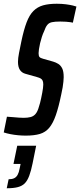

<svg xmlns="http://www.w3.org/2000/svg" viewBox="-44 -716 428 1025"><path d="M93 8Q74 8 52.5 6Q31 4 11 0Q-9 -4 -24 -9L-7 -93Q10 -92 26.5 -90.5Q43 -89 57 -88Q71 -87 82 -87Q103 -87 119 -91Q135 -95 146 -108Q157 -121 164 -147Q167 -155 170 -167Q173 -179 176 -193Q179 -207 181.5 -220.5Q184 -234 185.5 -245.5Q187 -257 187 -264Q187 -277 184 -284.5Q181 -292 174 -296.5Q167 -301 152 -305L92 -322Q73 -327 62.5 -342.5Q52 -358 52 -386Q52 -405 57.5 -433Q63 -461 70 -495Q83 -557 98 -596.5Q113 -636 134.5 -657.5Q156 -679 186 -687.5Q216 -696 259 -696Q286 -696 308.5 -693Q331 -690 345 -686.5Q359 -683 364 -681L345 -595Q342 -596 332 -597.5Q322 -599 308.5 -600Q295 -601 278 -601Q249 -601 233 -597.5Q217 -594 208 -582.5Q199 -571 191 -548Q185 -536 179.5 -519Q174 -502 170 -485Q166 -468 164 -453.5Q162 -439 162 -432Q162 -417 167 -411.5Q172 -406 187 -402L240 -387Q254 -383 267 -375Q280 -367 288 -351Q296 -335 296 -304Q296 -294 294.5 -280Q293 -266 290.5 -249.5Q288 -233 283 -212Q269 -144 254 -101Q239 -58 219 -34Q199 -10 169 -1Q139 8 93 8ZM-8 289 2 241Q20 241 31.5 235.5Q43 230 50 217.5Q57 205 61 183L66 159H28L48 62H149L130 156Q122 196 112 222.5Q102 249 88 263Q74 277 51 283Q28 289 -8 289Z"/></svg>

Font: Saira UltraCondensed
Style: Bold Italic
Weight: 700
Width: 1
Italic angle: -12°
Designer: Hector Gatti with collaboration of the Omnibus-Type team
Foundry: Omnibus-Type
Version: Version 1.101